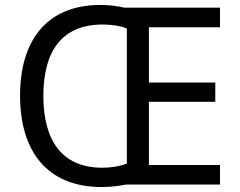

<svg xmlns="http://www.w3.org/2000/svg" viewBox="-20 -745 968 775"><path d="M386 -725C167 -725 61 -580 61 -359C61 -137 168 10 391 10C425 10 458 6 488 0H868V-79H581V-334H849V-412H581V-635H868V-714H482C453 -721 420 -725 386 -725ZM394 -646C431 -646 464 -641 492 -630V-85C465 -74 430 -68 393 -68C230 -68 155 -178 155 -358C155 -538 230 -646 394 -646Z"/></svg>

Font: Noto Sans Cuneiform
Style: Regular
Weight: 400
Designer: Monotype Design Team
Foundry: Monotype Imaging Inc.
Version: Version 2.001